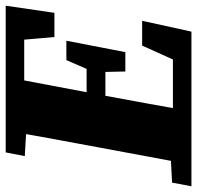

<svg xmlns="http://www.w3.org/2000/svg" viewBox="-42 -663 692 674"><g transform="rotate(-90 304.0 -326.0)"><path d="M-13 0 0 -68 137 -75H153L146 0ZM63 0 129 -355Q143 -429 156.5 -503.5Q170 -578 183 -652H371L304 -298Q290 -223 276.5 -148.5Q263 -74 250 0ZM93 -585 106 -652H254L247 -577H231ZM180 0 186 -65H506L410 -16L481 -173H568L530 0ZM225 -302 231 -368H420L414 -302ZM284 -587 290 -652H621L596 -481H511L497 -642L565 -587ZM390 -232 388 -326 390 -347 430 -439H498L458 -232Z"/></g></svg>

Font: Source Serif 4 Black
Style: Italic
Weight: 900
Italic angle: -12°
Designer: Frank Grießhammer
Foundry: Adobe Systems Incorporated
Version: Version 4.004;hotconv 1.0.116;makeotfexe 2.5.65601